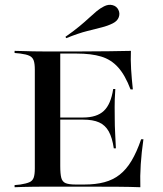

<svg xmlns="http://www.w3.org/2000/svg" viewBox="-20 -784 683 804"><path d="M169.4 -2.4Q142.7 -2.4 119.4 -2Q96 -1.6 76.2 -1.2Q56.5 -0.8 41.1 0V-8.9L65.3 -11.3Q90.3 -15.3 103.2 -21Q116.1 -26.6 121 -39.9Q125.8 -53.2 125.8 -78.2V-492.7Q125.8 -517.7 121 -531Q116.1 -544.4 103.2 -550.4Q90.3 -556.5 65.3 -559.7L41.1 -562.1V-571Q56.5 -571 76.2 -570.2Q96 -569.4 119.4 -569Q142.7 -568.5 169.4 -568.5H179.8H308.1Q383.1 -568.5 435.1 -569.4Q487.1 -570.2 528.2 -571Q526.6 -534.7 529 -494.4Q531.5 -454 536.3 -409.7H526.6Q504 -469.4 474.6 -502Q445.2 -534.7 403.6 -547.2Q362.1 -559.7 301.6 -559.7H232.3V-88.7Q232.3 -55.6 236.7 -39.1Q241.1 -22.6 255.2 -16.9Q269.4 -11.3 296.8 -11.3H333.1Q380.6 -11.3 416.9 -21Q453.2 -30.6 481 -52.4Q508.9 -74.2 530.6 -110.5Q552.4 -146.8 571 -200.8H580.6Q572.6 -146 569.4 -96Q566.1 -46 567.7 0Q525.8 -1.6 471 -2Q416.1 -2.4 337.9 -2.4H179.8ZM201.6 -283.1V-291.9H429V-283.1ZM456.5 -162.9Q450 -207.3 435.5 -233.5Q421 -259.7 395.2 -271.4Q369.4 -283.1 327.4 -283.1V-291.9Q385.5 -291.9 414.9 -319.8Q444.4 -347.6 454 -411.3H462.9Q459.7 -362.1 460.1 -336.3Q460.5 -310.5 460.5 -287.1Q460.5 -272.6 460.9 -256.9Q461.3 -241.1 462.5 -219.4Q463.7 -197.6 465.3 -162.9ZM257.3 -624.2 254 -629.8Q288.7 -654 312.5 -673.8Q336.3 -693.5 353.2 -709.3Q370.2 -725 384.7 -737.1Q399.2 -749.2 415.3 -757.3Q433.9 -766.9 451.2 -762.5Q468.5 -758.1 475.8 -742.7Q483.1 -728.2 477.4 -712.1Q471.8 -696 452.4 -686.3Q431.5 -675.8 406 -669.4Q380.6 -662.9 345.2 -654Q309.7 -645.2 257.3 -624.2Z"/></svg>

Font: Playfair 144pt SemiExpanded SemiBold
Style: Regular
Weight: 600
Width: 6
Designer: Claus Eggers Sørensen
Foundry: Claus Eggers Sørensen
Version: Version 2.203